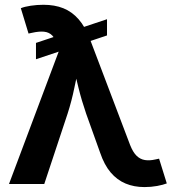

<svg xmlns="http://www.w3.org/2000/svg" viewBox="-20 -759 716 792"><path d="M128.4 -514.6V-582L421.4 -679.7V-612.8ZM17.1 0 223.1 -548.8 217.3 -568.8Q209 -598.6 195.8 -612.3Q182.6 -626 162.1 -628.2Q141.6 -630.4 111.3 -623.5L97.7 -620.6L65.9 -725.1Q80.6 -731.4 106.7 -735.4Q132.8 -739.3 159.2 -739.3Q205.6 -739.3 241.5 -724.9Q277.3 -710.4 304.4 -679.4Q331.5 -648.4 350.6 -598.6L516.6 -161.1Q528.3 -131.3 543.2 -116.7Q558.1 -102.1 577.4 -98.9Q596.7 -95.7 620.1 -101.1L636.2 -104.5L668 -2.4Q653.3 3.4 628.2 8.1Q603 12.7 576.2 12.7Q532.7 12.7 497.8 -2Q462.9 -16.6 436.5 -47.6Q410.2 -78.6 393.1 -128.9L335.4 -290Q316.9 -343.8 304 -396Q291 -448.2 277.3 -505.9H311Q297.4 -449.2 286.6 -396.2Q275.9 -343.3 258.8 -290L162.6 0Z"/></svg>

Font: Inter Cardless
Style: Bold
Weight: 700
Designer: Rasmus Andersson
Foundry: rsms
Version: Version 4.001;git-9221beed3